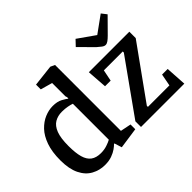

<svg xmlns="http://www.w3.org/2000/svg" viewBox="-141 -980 1257 1257"><g transform="rotate(-45 488.0 -351.0)"><path d="M211 10Q161 10 118 -13.5Q75 -37 50 -88Q25 -139 25 -219Q25 -297 44.5 -352Q64 -407 96 -440.5Q128 -474 166 -490Q204 -506 241 -506Q283 -506 309.5 -491.5Q336 -477 348 -467L349 -479L345 -492V-615L263 -638V-682L412 -699L442 -685V-75L516 -60V-16L370 5L354 -46L350 -47Q341 -37 322 -23.5Q303 -10 275.5 0Q248 10 211 10ZM247 -64Q278 -64 304.5 -73Q331 -82 345 -90V-423Q332 -428 308.5 -432.5Q285 -437 257 -437Q219 -437 190 -420Q161 -403 145 -362Q129 -321 129 -247Q129 -183 140.5 -142.5Q152 -102 178 -83Q204 -64 247 -64ZM553 0V-52L818 -424V-434H643L627 -355H575L565 -495H940V-436L678 -71V-61H877L893 -145H945L954 0ZM769 -543Q757 -543 743.5 -553.5Q730 -564 715 -577L621 -672L658 -711L776 -628L892 -712L920 -676L822 -577Q807 -562 794 -552.5Q781 -543 769 -543Z"/></g></svg>

Font: Faustina Light Medium
Style: Regular
Weight: 500
Version: Version 1.200